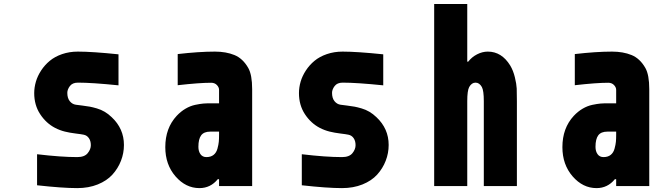

<svg xmlns="http://www.w3.org/2000/svg" viewBox="-20 -937 3373 967"><path d="M369.1 10.4Q294.3 10.4 166.7 -3.9V-160.2Q288.4 -145.8 369.1 -145.8Q405.6 -145.8 421.5 -165.4Q437.5 -184.9 437.5 -205.7Q437.5 -227.2 427.7 -241.2Q418 -255.2 401.7 -258.5Q390 -261.1 360.7 -264.6Q331.4 -268.2 306.3 -274.4Q281.2 -280.6 257.2 -293Q212.2 -316.4 182.3 -362Q152.3 -407.6 152.3 -468.1Q152.3 -496.7 160.8 -525.7Q169.3 -554.7 187.2 -582Q205.1 -609.4 230.5 -630.5Q255.9 -651.7 292.6 -664.4Q329.4 -677.1 372.4 -677.1Q444.7 -677.1 576.8 -663.4V-507.2Q443.4 -520.8 372.4 -520.8Q345.1 -520.8 332 -503.6Q319 -486.3 319 -469.4Q319 -442.7 331.4 -427.4Q343.8 -412.1 362 -409.5Q370.4 -408.2 394.9 -405.3Q419.3 -402.3 432.9 -399.7Q446.6 -397.1 467.8 -391Q488.9 -384.8 507.2 -374Q525.4 -363.3 542.3 -347Q604.2 -289.1 604.2 -207Q604.2 -165.4 589.2 -127Q574.2 -88.5 546.2 -57.6Q518.2 -26.7 472.3 -8.1Q426.4 10.4 369.1 10.4Z M1083.3 -274.1H1039.1Q1007.2 -274.1 993.2 -255.5Q979.2 -237 979.2 -197.3Q979.2 -175.1 989.6 -160.5Q1000 -145.8 1019.5 -145.8Q1041.7 -145.8 1055.7 -156.9Q1069.7 -168 1075.2 -188.5Q1080.7 -209 1082 -223.3Q1083.3 -237.6 1083.3 -259.1ZM1062.5 -677.1Q1118.5 -677.1 1160.8 -659.8Q1203.1 -642.6 1230.5 -594.4Q1250 -559.9 1250 -487.6V0H1083.3V-34.5H1076.8Q1040.4 10.4 984.4 10.4Q915.4 10.4 863.9 -48.8Q812.5 -108.1 812.5 -196Q812.5 -291.7 869.8 -353.5Q890.6 -375.7 914.4 -389.6Q938.2 -403.6 963.2 -408.9Q988.3 -414.1 1003.6 -415.4Q1018.9 -416.7 1040.4 -416.7H1083.3V-484.4Q1083.3 -497.4 1072.3 -508.8Q1061.2 -520.2 1043.6 -520.2Q983.7 -520.2 875 -507.8V-664.7Q982.4 -677.1 1062.5 -677.1Z M1702.5 10.4Q1627.6 10.4 1500 -3.9V-160.2Q1621.7 -145.8 1702.5 -145.8Q1738.9 -145.8 1754.9 -165.4Q1770.8 -184.9 1770.8 -205.7Q1770.8 -227.2 1761.1 -241.2Q1751.3 -255.2 1735 -258.5Q1723.3 -261.1 1694 -264.6Q1664.7 -268.2 1639.6 -274.4Q1614.6 -280.6 1590.5 -293Q1545.6 -316.4 1515.6 -362Q1485.7 -407.6 1485.7 -468.1Q1485.7 -496.7 1494.1 -525.7Q1502.6 -554.7 1520.5 -582Q1538.4 -609.4 1563.8 -630.5Q1589.2 -651.7 1626 -664.4Q1662.8 -677.1 1705.7 -677.1Q1778 -677.1 1910.2 -663.4V-507.2Q1776.7 -520.8 1705.7 -520.8Q1678.4 -520.8 1665.4 -503.6Q1652.3 -486.3 1652.3 -469.4Q1652.3 -442.7 1664.7 -427.4Q1677.1 -412.1 1695.3 -409.5Q1703.8 -408.2 1728.2 -405.3Q1752.6 -402.3 1766.3 -399.7Q1779.9 -397.1 1801.1 -391Q1822.3 -384.8 1840.5 -374Q1858.7 -363.3 1875.7 -347Q1937.5 -289.1 1937.5 -207Q1937.5 -165.4 1922.5 -127Q1907.6 -88.5 1879.6 -57.6Q1851.6 -26.7 1805.7 -8.1Q1759.8 10.4 1702.5 10.4Z M2436.8 -677.1Q2506.5 -677.1 2549.5 -607.4Q2565.1 -581.4 2573.2 -547.5Q2581.4 -513.7 2582.4 -491.2Q2583.3 -468.8 2583.3 -427.7V0H2416.7V-427.7Q2416.7 -480.5 2406.9 -498.7Q2394.5 -520.8 2375 -520.8Q2355.5 -520.8 2343.1 -498.7Q2333.3 -480.5 2333.3 -427.7V0H2166.7V-916.7H2333.3V-626.3H2337.9Q2356.1 -649.7 2382.8 -663.4Q2409.5 -677.1 2436.8 -677.1Z M3083.3 -274.1H3039.1Q3007.2 -274.1 2993.2 -255.5Q2979.2 -237 2979.2 -197.3Q2979.2 -175.1 2989.6 -160.5Q3000 -145.8 3019.5 -145.8Q3041.7 -145.8 3055.7 -156.9Q3069.7 -168 3075.2 -188.5Q3080.7 -209 3082 -223.3Q3083.3 -237.6 3083.3 -259.1ZM3062.5 -677.1Q3118.5 -677.1 3160.8 -659.8Q3203.1 -642.6 3230.5 -594.4Q3250 -559.9 3250 -487.6V0H3083.3V-34.5H3076.8Q3040.4 10.4 2984.4 10.4Q2915.4 10.4 2863.9 -48.8Q2812.5 -108.1 2812.5 -196Q2812.5 -291.7 2869.8 -353.5Q2890.6 -375.7 2914.4 -389.6Q2938.2 -403.6 2963.2 -408.9Q2988.3 -414.1 3003.6 -415.4Q3018.9 -416.7 3040.4 -416.7H3083.3V-484.4Q3083.3 -497.4 3072.3 -508.8Q3061.2 -520.2 3043.6 -520.2Q2983.7 -520.2 2875 -507.8V-664.7Q2982.4 -677.1 3062.5 -677.1Z"/></svg>

Font: TypoPRO Monoid
Style: Bold
Weight: 700
Width: 4
Monospace: yes
Designer: Andreas Larsen (@larsenwork)
Version: Version 0.61